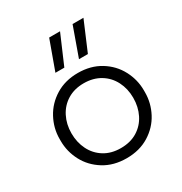

<svg xmlns="http://www.w3.org/2000/svg" viewBox="-188 -945 1045 1101"><g transform="rotate(-30 334.5 -394.0)"><path d="M55 -258V-272Q55 -342 89 -405.5Q123 -469 186.5 -508Q250 -547 334 -547Q419 -547 482.5 -508Q546 -469 579.5 -405.5Q613 -342 613 -272V-258Q613 -188 580 -125Q547 -62 483.5 -22.5Q420 17 334 17Q248 17 184.5 -22.5Q121 -62 88 -125Q55 -188 55 -258ZM539 -265Q539 -325 514 -374Q489 -423 442.5 -451Q396 -479 334 -479Q272 -479 226 -451Q180 -423 155 -374Q130 -325 130 -265Q130 -205 154.5 -156Q179 -107 225 -78.5Q271 -50 334 -50Q398 -50 444 -78.5Q490 -107 514.5 -156Q539 -205 539 -265ZM449 -805H521L439 -612H380ZM294 -805H366L283 -612H224Z"/></g></svg>

Font: Sora-SIA Light
Style: Regular
Weight: 300
Designer: Jonathan Barnbrook, Julián Moncada
Foundry: Barnbrook Fonts
Version: Version 2.000